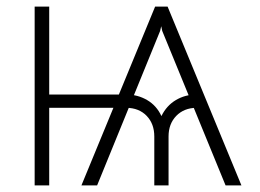

<svg xmlns="http://www.w3.org/2000/svg" viewBox="-20 -559 784 579"><path d="M660.2 0 469.2 -465.8 453.6 -539.1H485.4L708 0ZM84.5 0V-539.1H128.4V0ZM107.4 -233.9V-273.9H354.5V-233.9ZM445.3 0V-147.5Q445.3 -185.5 422.4 -209.5Q399.4 -233.4 361.3 -233.9V-273.9Q395 -273.9 423.6 -257.3Q452.1 -240.7 466.8 -209Q482.4 -240.7 510.5 -257.3Q538.6 -273.9 572.3 -273.9V-233.9Q534.7 -233.4 511.5 -209.5Q488.3 -185.5 488.3 -147.5V0ZM225.6 0 447.8 -539.1H480L462.9 -465.8L272.9 0Z"/></svg>

Font: Inter 18pt ExtraLight
Style: Regular
Weight: 250
Designer: Rasmus Andersson
Foundry: rsms
Version: Version 4.001;git-66647c0bb